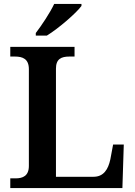

<svg xmlns="http://www.w3.org/2000/svg" viewBox="-20 -951 682 971"><path d="M161 -784V-771H217C276 -807 367 -886 392 -921V-931H254C233 -886 190 -822 161 -784ZM32 0H599L606 -220H552L538 -145C527 -94 504 -57 453 -57H263V-604C263 -653 290 -665 331 -665H357V-714H32V-665H56C95 -665 126 -653 126 -601V-112C126 -61 95 -49 59 -49H32Z"/></svg>

Font: Noto Serif Gurmukhi SemiBold
Style: Regular
Weight: 600
Designer: Vaibhav Singh and the Monotype Design Team
Foundry: Monotype Imaging Inc.
Version: Version 2.004